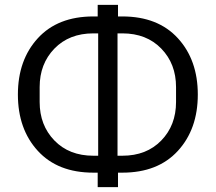

<svg xmlns="http://www.w3.org/2000/svg" viewBox="-20 -745 892 794"><path d="M384 29V-31H366Q219 -31 136.5 -121Q54 -211 54 -354Q54 -497 136.5 -587Q219 -677 366 -677H384V-725H468V-677H486Q633 -677 715.5 -587Q798 -497 798 -354Q798 -211 715.5 -121Q633 -31 486 -31H468V29ZM386 -101V-607H366Q266 -607 205 -544Q144 -481 144 -385V-323Q144 -227 205 -164Q266 -101 366 -101ZM466 -101H486Q586 -101 647 -164Q708 -227 708 -323V-385Q708 -481 647 -544Q586 -607 486 -607H466Z"/></svg>

Font: Aneliza
Style: Regular
Weight: 400
Designer: Mike Abbink, Paul van der Laan, Pieter van Rosmalen
Foundry: Bold Monday
Version: Version 3.0